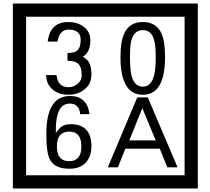

<svg xmlns="http://www.w3.org/2000/svg" viewBox="-20 -980 1195 1090"><path d="M1103 90H53V-960H1103ZM1028 15V-885H128V15ZM499 -556Q499 -504 460.5 -473Q422 -442 369 -442Q314 -442 280 -471Q242 -502 242 -554H301Q307 -485 370 -485Q398 -485 421 -504.5Q444 -524 444 -552Q444 -597 426 -616Q408 -635 363 -635V-679Q405 -679 421.5 -696Q438 -713 438 -754Q438 -812 369 -812Q318 -812 306 -744H251Q264 -855 368 -855Q419 -855 454 -829Q493 -800 493 -750Q493 -685 451 -658Q475 -642 483 -630Q499 -605 499 -556ZM917 -656Q917 -442 791 -442Q664 -442 664 -656Q664 -744 685 -789Q714 -855 791 -855Q868 -855 897 -789Q917 -745 917 -656ZM864 -656Q864 -723 855 -752Q840 -809 791 -809Q742 -809 726 -752Q718 -723 718 -656Q718 -587 726 -553Q742 -488 791 -488Q839 -488 855 -554Q864 -587 864 -656ZM499 -149Q499 -91 466.5 -56.5Q434 -22 375 -22Q291 -22 264 -73Q243 -111 243 -219Q243 -435 377 -435Q475 -435 488 -332H435Q430 -392 376 -392Q293 -392 297 -225Q318 -253 328 -260Q348 -275 381 -275Q499 -275 499 -149ZM442 -149Q442 -233 373 -233Q303 -233 303 -149Q303 -65 373 -65Q442 -65 442 -149ZM988 -30H930L887 -136H692L649 -30H592L759 -427H819ZM864 -183 788 -366 714 -183Z"/></svg>

Font: Unicode BMP Fallback SIL
Style: Regular
Weight: 400
Foundry: NRSI, SIL International
Version: Version 5.1 Based on Unicode 5.1